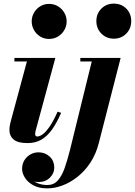

<svg xmlns="http://www.w3.org/2000/svg" viewBox="-20 -780 744 1060"><path d="M131.5 10Q78.5 10 55.2 -9.8Q32 -29.5 32 -62Q32 -77.5 35 -90.8Q38 -104 40 -112.5L128.5 -440.5H59.5V-460H285.5L176.5 -57.5Q175.5 -53.5 174.8 -49Q174 -44.5 174 -40Q174 -34 176.8 -30.2Q179.5 -26.5 186 -26.5Q198.5 -26.5 215 -38Q231.5 -49.5 252.5 -79Q273.5 -108.5 298 -163.5L317.5 -157Q292.5 -99.5 265.5 -62.5Q238.5 -25.5 206.2 -7.8Q174 10 131.5 10ZM251 -565Q223.5 -565 201.8 -578.5Q180 -592 167.5 -614.2Q155 -636.5 155 -662Q155 -687.5 167.5 -709.5Q180 -731.5 201.8 -745Q223.5 -758.5 251 -758.5Q278.5 -758.5 300.5 -745Q322.5 -731.5 335.2 -709.5Q348 -687.5 348 -662Q348 -636.5 335.2 -614.2Q322.5 -592 300.5 -578.5Q278.5 -565 251 -565ZM240.5 260Q195.5 260 164.5 243.2Q133.5 226.5 117.8 201.5Q102 176.5 102 152Q102 125 114.8 104.5Q127.5 84 148.2 72.5Q169 61 192.5 61Q228.5 61 254 84.2Q279.5 107.5 279.5 146.5Q279.5 176.5 255.5 200.8Q231.5 225 193 225Q157.5 225 130.2 204.8Q103 184.5 103 152H122Q122 176 138.5 196.2Q155 216.5 182 229Q209 241.5 241 241.5Q276 241.5 298.5 217Q321 192.5 336.8 148Q352.5 103.5 367.5 43.5L486.5 -440.5H423.5V-460H646L525 11.5Q509.5 71.5 479 117.8Q448.5 164 408.5 195.8Q368.5 227.5 325.2 243.8Q282 260 240.5 260ZM608.5 -566.5Q567.5 -566.5 539.8 -594.5Q512 -622.5 512 -663.5Q512 -705 539.8 -732.5Q567.5 -760 608.5 -760Q650 -760 677.2 -732.5Q704.5 -705 704.5 -663.5Q704.5 -622.5 677.2 -594.5Q650 -566.5 608.5 -566.5Z"/></svg>

Font: Bodoni Moda 11pt ExtraBold
Style: Italic
Weight: 800
Italic angle: -13°
Version: Version 2.004